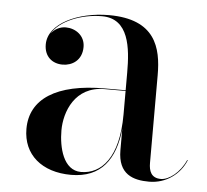

<svg xmlns="http://www.w3.org/2000/svg" viewBox="-41 -512 610 565"><g transform="rotate(5 263.5 -229.0)"><path d="M265 -252C123 -252 46 -202.5 46 -113.5C46 -37.5 102 10 188.5 10C277 10 318 -47.5 327 -138V-75C327 -3.5 372 10 419 10C468.5 10 509.5 -20 527 -62.5L525.5 -63.5C509 -25.5 476.5 -1 453 -1C424 -1 417 -21.5 417 -45.5V-304.5C417 -385.5 396.5 -468 259 -468C168 -468 81 -428 81 -366C81 -330 105 -311 135.5 -311C163 -311 192.5 -328 192.5 -368C192.5 -402 164 -421 135.5 -421C119 -421 102.5 -413 92 -398.5C115 -438.5 179.5 -463 239 -463C319 -463 327 -376.5 327 -304.5V-252ZM217 -1C164.5 -1 149 -68 149 -118C149 -172.5 177 -250 265 -250H327V-180.5C327 -52.5 276.5 -1 217 -1Z"/></g></svg>

Font: Bodoni* 96pt
Style: Regular
Weight: 400
Version: Version 2.3